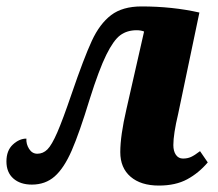

<svg xmlns="http://www.w3.org/2000/svg" viewBox="-20 -567 679 597"><path d="M354 -94Q354 -145 373 -227L428 -469Q418 -473 405 -473Q375 -473 354 -457.5Q333 -442 310.5 -396.5Q288 -351 259 -259Q227 -154 203 -99Q179 -44 150 -18.5Q121 7 79 7Q43 7 21.5 -12Q0 -31 0 -65Q0 -99 20 -117.5Q40 -136 62 -136Q61 -119 70.5 -104Q80 -89 96 -89Q114 -89 127.5 -102.5Q141 -116 158 -155Q175 -194 203 -276Q241 -387 265.5 -440Q290 -493 325.5 -520Q361 -547 420 -547Q516 -547 600 -528L534 -213Q519 -150 519 -116Q519 -97 527 -85.5Q535 -74 549 -74Q563 -74 574 -79Q585 -84 602 -97L626 -62Q598 -29 562 -9.5Q526 10 474 10Q418 10 386 -17.5Q354 -45 354 -94Z"/></svg>

Font: Noto Serif NarrowExtraBold
Style: Italic
Weight: 800
Width: 4
Italic angle: -12°
Designer: Monotype Design Team
Foundry: Monotype Imaging Inc.
Version: Version 1.001